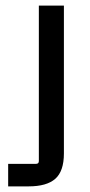

<svg xmlns="http://www.w3.org/2000/svg" viewBox="-20 -655 319 682"><path d="M207 -635V-110Q207 -47 176.5 -20Q146 7 82 7H9V-73H108Q118 -73 118 -83V-635Z"/></svg>

Font: Gemunu Libre ExtraLight Medium
Style: Regular
Weight: 500
Version: Version 1.100